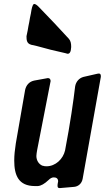

<svg xmlns="http://www.w3.org/2000/svg" viewBox="-20 -962 530 971"><path d="M340 -724C340 -741 338 -754 329 -765L279 -819C269 -829 260 -839 251 -849C234 -866 219 -883 204 -898L178 -925C168 -936 159 -942 153 -942C148 -942 143 -932 139 -911L136 -893C133 -879 130 -865 128 -851C125 -836 122 -822 120 -808C118 -799 116 -789 114 -779C114 -760 115 -742 137 -736H136C146 -734 156 -731 167 -729C213 -716 260 -704 307 -694L315 -692H314C318 -691 321 -690 323 -690C330 -690 338 -697 339 -716ZM402 -573C380 -567 364 -549 360 -525C352 -456 335 -336 309 -201C299 -158 261 -121 215 -121C208 -121 201 -122 196 -124L197 -123C175 -131 164 -152 164 -173C164 -181 166 -192 168 -204L234 -542C235 -546 236 -550 236 -552C236 -561 231 -567 223 -567C222 -567 219 -567 216 -566L150 -554H151C128 -549 112 -531 107 -507C91 -417 76 -327 60 -237C55 -205 52 -176 52 -150C52 -76 73 -21 157 -21H171C187 -22 205 -32 226 -52C234 -60 243 -65 252 -65C266 -65 274 -58 274 -45C274 -43 273 -39 272 -34C271 -29 271 -25 271 -22C271 -16 273 -11 280 -11H285L355 -17C377 -19 394 -35 398 -58L489 -568C490 -571 490 -574 490 -577C490 -585 487 -590 481 -590C479 -590 476 -590 472 -589Z"/></svg>

Font: Bangerz
Style: Regular
Weight: 400
Designer: vernon adams
Foundry: Vernon Adams
Version: Version 2.10;December 28, 2023;FontCreator 13.0.0.2683 64-bi